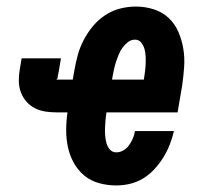

<svg xmlns="http://www.w3.org/2000/svg" viewBox="-20 -558 640 586"><path d="M335 8Q308 8 282.5 1Q257 -6 237.5 -22Q218 -38 205.5 -60.5Q193 -83 187.5 -108Q182 -133 182 -160.5Q182 -188 186 -215H154Q136 -215 119 -217.5Q102 -220 87 -227.5Q72 -235 61 -247.5Q50 -260 44 -275.5Q38 -291 37.5 -309Q37 -327 40 -344L46 -380H166L160 -344Q160 -344 160 -344Q160 -344 160 -344V-343Q159 -337 157.5 -331.5Q156 -326 156 -320Q155 -320 155.5 -320Q156 -320 155 -319Q155 -319 155 -319Q155 -319 155 -318Q155 -317 154 -317Q153 -317 152 -316Q152 -316 152.5 -315.5Q153 -315 154 -315H202L207 -343Q211 -367 217.5 -390.5Q224 -414 235.5 -436Q247 -458 263.5 -478Q280 -498 301.5 -512Q323 -526 347 -532Q371 -538 395 -538Q423 -538 449.5 -529.5Q476 -521 495 -503Q514 -485 524.5 -460.5Q535 -436 539.5 -409Q544 -382 542 -353.5Q540 -325 536 -297L522 -215H305Q303 -203 302 -191Q301 -179 300.5 -167Q300 -155 301 -143.5Q302 -132 305 -121Q308 -110 315.5 -101.5Q323 -93 335 -93Q346 -93 356.5 -99Q367 -105 374 -115Q381 -125 385.5 -135.5Q390 -146 392 -158H511Q506 -137 498 -116.5Q490 -96 478.5 -77.5Q467 -59 451.5 -42Q436 -25 417 -13.5Q398 -2 377 3Q356 8 335 8ZM322 -315H419Q421 -327 422.5 -339Q424 -351 424.5 -362.5Q425 -374 424.5 -386Q424 -398 421 -408.5Q418 -419 411 -428Q404 -437 392 -437Q380 -437 370.5 -429.5Q361 -422 354 -412.5Q347 -403 342.5 -392Q338 -381 334.5 -370.5Q331 -360 328.5 -349Q326 -338 324 -327Z"/></svg>

Font: Iosevka Curly Slab ExObl
Style: Bold
Weight: 700
Width: 7
Italic angle: -9°
Monospace: yes
Designer: Belleve Invis
Foundry: Belleve Invis
Version: Version 11.0.0; ttfautohint (v1.8.3)